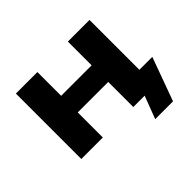

<svg xmlns="http://www.w3.org/2000/svg" viewBox="-139 -698 1029 1029"><g transform="rotate(-45 375.0 -183.5)"><path d="M512 129 561 0H487V-118H737L647 129ZM81 0V-496H244V-316H475V-496H639V0H475V-190H244V0Z"/></g></svg>

Font: Nunito Sans 10pt SemiExpanded ExtraBold
Style: Regular
Weight: 800
Width: 6
Designer: Vernon Adams
Foundry: Vernon Adams
Version: Version 3.101;gftools[0.9.27]